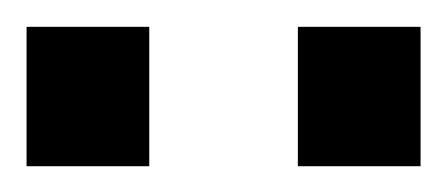

<svg xmlns="http://www.w3.org/2000/svg" viewBox="-39 -738 340 146"><path d="M187.5 -611.6V-717.6H280.8V-611.6ZM-18.8 -611.6V-717.6H74.5V-611.6Z"/></svg>

Font: Titillium Web SemiBold
Style: Regular
Weight: 600
Designer: Mohamed Gaber, Accademia di Belle Arti di Urbino
Foundry: Kief Type Foundry, Accademia di Belle Arti di Urbino
Version: Version 3.000; ttfautohint (v1.8.4)